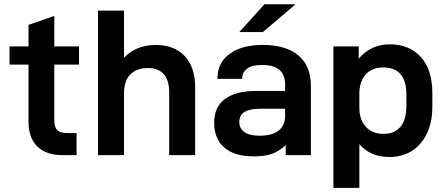

<svg xmlns="http://www.w3.org/2000/svg" viewBox="-20 -741 2129 917"><path d="M239.3 -432.6V-168Q239.3 -133.8 253.4 -119.6Q267.6 -105.5 301.8 -105.5H345.7V0H279.3Q200.2 0 158.2 -41.5Q116.2 -83 116.2 -160.2V-432.6H25.4V-519.5H116.2V-622.1L239.3 -665V-519.5H357.4V-432.6Z M448.2 -690.4H572.3V-464.8Q599.6 -495.1 638.7 -510.7Q677.7 -526.4 722.7 -526.4Q812.5 -526.4 862.3 -473.1Q912.1 -419.9 912.1 -324.2V0H788.1V-298.8Q788.1 -416 685.5 -416Q632.8 -416 602.5 -385.7Q572.3 -355.5 572.3 -293.9V0H448.2Z M1464.8 -332V0H1344.7V-47.9Q1313.5 -18.6 1278.8 -6.3Q1244.1 5.9 1193.4 5.9Q1099.6 5.9 1051.3 -36.1Q1002.9 -78.1 1002.9 -155.3Q1002.9 -229.5 1054.2 -268.1Q1105.5 -306.6 1203.1 -306.6H1341.8V-337.9Q1341.8 -430.7 1231.4 -430.7Q1181.6 -430.7 1159.2 -412.6Q1136.7 -394.5 1136.7 -367.2V-364.3H1018.6V-367.2Q1018.6 -441.4 1077.1 -483.9Q1135.7 -526.4 1234.4 -526.4Q1345.7 -526.4 1405.3 -476.1Q1464.8 -425.8 1464.8 -332ZM1341.8 -190.4V-221.7H1225.6Q1172.9 -221.7 1147.9 -206.5Q1123 -191.4 1123 -158.2Q1123 -127 1147.5 -109.9Q1171.9 -92.8 1220.7 -92.8Q1341.8 -93.8 1341.8 -190.4ZM1243.2 -720.7H1391.6L1235.4 -587.9H1123Z M1572.3 -519.5H1693.4V-460.9Q1751 -529.3 1841.8 -529.3Q1934.6 -529.3 1989.7 -469.2Q2044.9 -409.2 2044.9 -295.9V-231.4Q2044.9 -156.2 2018.1 -101.6Q1991.2 -46.9 1945.3 -19Q1899.4 8.8 1840.8 8.8Q1748 8.8 1696.3 -52.7V156.2H1572.3ZM1920.9 -236.3V-290Q1920.9 -418.9 1809.6 -418.9Q1756.8 -418.9 1726.6 -385.3Q1696.3 -351.6 1696.3 -292V-225.6Q1696.3 -168.9 1727.5 -135.3Q1758.8 -101.6 1811.5 -101.6Q1864.3 -101.6 1892.6 -135.3Q1920.9 -168.9 1920.9 -236.3Z"/></svg>

Font: Dinish Expanded
Style: Bold
Weight: 700
Width: 7
Designer: Charles Nix
Foundry: Playbeing
Version: Version 2.005; ttfautohint (v1.8.3)